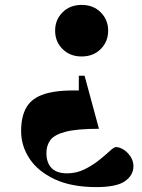

<svg xmlns="http://www.w3.org/2000/svg" viewBox="-20 -544 578 782"><path d="M312.5 -314Q265 -314 234.8 -344.2Q204.5 -374.5 204.5 -419Q204.5 -463.5 234.8 -493.8Q265 -524 312.5 -524Q360 -524 390.2 -493.8Q420.5 -463.5 420.5 -419Q420.5 -374.5 390.2 -344.2Q360 -314 312.5 -314ZM372.5 218Q271 218 202.8 186Q134.5 154 100.2 102Q66 50 66 -9.5Q66 -71 88.5 -108.2Q111 -145.5 162.5 -161.5Q214 -177.5 301 -175.5V-235.5H324.5L383 -19.5Q292.5 -19.5 246.5 -7.2Q200.5 5 184.8 27Q169 49 169 79Q169 118.5 189.8 140.2Q210.5 162 253.5 162Q291 162 324 145.8Q357 129.5 383.2 108.5Q409.5 87.5 427 71.2Q444.5 55 452 55Q467.5 55 484 65.8Q500.5 76.5 512 94.2Q523.5 112 523.5 133Q523.5 169.5 489.2 193.8Q455 218 372.5 218Z"/></svg>

Font: Newsreader 72pt ExtraBold
Style: Regular
Weight: 800
Designer: Hugues Gentile
Foundry: Production Type
Version: Version 1.003; ttfautohint (v1.8.3)